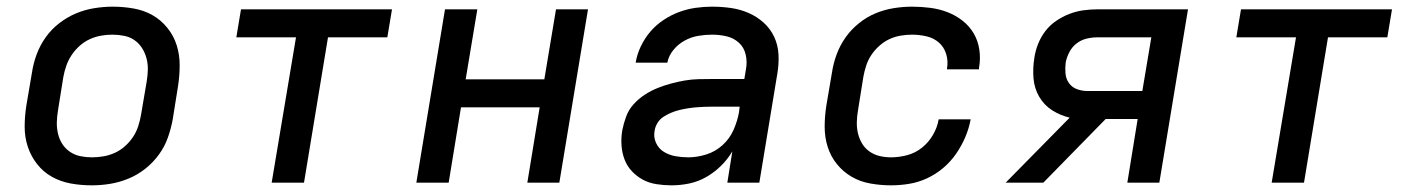

<svg xmlns="http://www.w3.org/2000/svg" viewBox="-20 -548 4240 576"><path d="M255 8Q223 8 192.5 2.5Q162 -3 136 -17.5Q110 -32 91.5 -55.5Q73 -79 63.5 -107.5Q54 -136 54 -167.5Q54 -199 59 -231L76 -331Q80 -358 90 -385Q100 -412 117 -436Q134 -460 158 -478.5Q182 -497 208.5 -508Q235 -519 263 -523.5Q291 -528 318 -528Q350 -528 381 -522.5Q412 -517 437.5 -502.5Q463 -488 482 -464.5Q501 -441 510 -412.5Q519 -384 519 -352.5Q519 -321 514 -289L498 -189Q493 -162 483.5 -135Q474 -108 456.5 -84Q439 -60 415.5 -41.5Q392 -23 365 -12Q338 -1 310.5 3.5Q283 8 255 8ZM256 -76Q273 -76 290.5 -79Q308 -82 324.5 -89.5Q341 -97 355 -109.5Q369 -122 379 -137Q389 -152 394.5 -169Q400 -186 403 -203L420 -303Q423 -321 423.5 -338.5Q424 -356 419.5 -373Q415 -390 406 -404Q397 -418 383.5 -427.5Q370 -437 352.5 -440.5Q335 -444 317 -444Q300 -444 283 -441Q266 -438 249.5 -430.5Q233 -423 219 -410.5Q205 -398 195 -383Q185 -368 179 -351Q173 -334 170 -317L154 -217Q151 -199 150.5 -181.5Q150 -164 154 -147Q158 -130 167 -116Q176 -102 190 -92.5Q204 -83 221 -79.5Q238 -76 256 -76Z M795 0 868 -436H689L703 -520H1156L1142 -436H964L892 0Z M1229 0 1315 -520H1412L1377 -310H1613L1648 -520H1744L1658 0H1562L1599 -226H1363L1326 0Z M1995 8Q1995 8 1995 8Q1995 8 1995 8H1994Q1972 8 1949.5 4.5Q1927 1 1908.5 -9Q1890 -19 1875.5 -34.5Q1861 -50 1853.5 -70Q1846 -90 1844.5 -112.5Q1843 -135 1847 -158Q1851 -178 1858.5 -198.5Q1866 -219 1881 -235.5Q1896 -252 1914.5 -264Q1933 -276 1953 -284Q1973 -292 1993.5 -297.5Q2014 -303 2034.5 -306.5Q2055 -310 2075.5 -310.5Q2096 -311 2117 -311H2213L2218 -341Q2222 -363 2217 -384.5Q2212 -406 2196.5 -420Q2181 -434 2160 -439Q2139 -444 2116 -444Q2096 -444 2075 -440.5Q2054 -437 2034.5 -426.5Q2015 -416 2000.5 -398.5Q1986 -381 1982 -360H1887Q1891 -385 1902.5 -409Q1914 -433 1931 -453Q1948 -473 1970.5 -488Q1993 -503 2017.5 -512Q2042 -521 2067 -524.5Q2092 -528 2116 -528Q2145 -528 2173 -524Q2201 -520 2226 -509Q2251 -498 2271 -480Q2291 -462 2302.5 -437.5Q2314 -413 2315.5 -384.5Q2317 -356 2312 -327L2258 0H2162L2177 -94Q2163 -70 2142.5 -50Q2122 -30 2098 -16.5Q2074 -3 2047.5 2.5Q2021 8 1995 8ZM2045 -76Q2071 -76 2098.5 -84.5Q2126 -93 2147.5 -112.5Q2169 -132 2180.5 -158Q2192 -184 2197 -211L2199 -228H2117Q2105 -228 2092.5 -227.5Q2080 -227 2068 -226Q2056 -225 2043.5 -223Q2031 -221 2018.5 -218Q2006 -215 1994 -210Q1982 -205 1971 -198Q1960 -191 1953 -180Q1946 -169 1944 -157Q1940 -137 1948 -119.5Q1956 -102 1971.5 -92.5Q1987 -83 2006 -79.5Q2025 -76 2045 -76Z M2653 8Q2622 8 2591 2.5Q2560 -3 2534.5 -18Q2509 -33 2490.5 -56Q2472 -79 2463 -107.5Q2454 -136 2454 -167.5Q2454 -199 2459 -231L2476 -331Q2480 -358 2490 -385Q2500 -412 2516.5 -435.5Q2533 -459 2556.5 -478Q2580 -497 2606.5 -508Q2633 -519 2661 -523.5Q2689 -528 2716 -528Q2743 -528 2770.5 -524.5Q2798 -521 2822.5 -511.5Q2847 -502 2867.5 -486Q2888 -470 2901 -448Q2914 -426 2918 -399Q2922 -372 2917 -344Q2917 -343 2917 -342Q2917 -341 2917 -340H2821Q2821 -341 2821 -341.5Q2821 -342 2821 -342Q2825 -365 2818.5 -386Q2812 -407 2796.5 -420.5Q2781 -434 2759.5 -439Q2738 -444 2716 -444Q2699 -444 2681.5 -441Q2664 -438 2648 -430.5Q2632 -423 2618 -410.5Q2604 -398 2594 -383Q2584 -368 2578.5 -351Q2573 -334 2570 -317L2554 -217Q2551 -200 2550.5 -182Q2550 -164 2554 -147.5Q2558 -131 2566.5 -117Q2575 -103 2588.5 -93.5Q2602 -84 2618.5 -80Q2635 -76 2653 -76Q2677 -76 2701.5 -82.5Q2726 -89 2746 -105Q2766 -121 2779 -143.5Q2792 -166 2796 -190H2892Q2887 -163 2876 -137Q2865 -111 2848.5 -87Q2832 -63 2809.5 -44Q2787 -25 2761 -13Q2735 -1 2707.5 3.5Q2680 8 2653 8Z M2997 0 3189 -195Q3160 -202 3136 -217.5Q3112 -233 3097.5 -258Q3083 -283 3080.5 -313Q3078 -343 3083 -374Q3086 -395 3094 -415.5Q3102 -436 3115.5 -454Q3129 -472 3148 -485Q3167 -498 3187.5 -506Q3208 -514 3229.5 -517Q3251 -520 3272 -520H3544L3458 0H3362L3393 -191H3297L3110 0ZM3242 -275H3407L3434 -436H3272Q3256 -436 3239.5 -432Q3223 -428 3209.5 -417.5Q3196 -407 3188 -391.5Q3180 -376 3177 -360Q3175 -344 3176.5 -327.5Q3178 -311 3187 -298.5Q3196 -286 3211 -280.5Q3226 -275 3242 -275Z M3795 0 3868 -436H3689L3703 -520H4156L4142 -436H3964L3892 0Z"/></svg>

Font: Iosevka SS04 Md Ex Obl
Style: Regular
Weight: 500
Width: 7
Italic angle: -9°
Monospace: yes
Designer: Belleve Invis
Foundry: Belleve Invis
Version: Version 19.0.0; ttfautohint (v1.8.4)